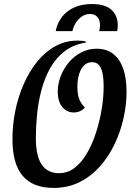

<svg xmlns="http://www.w3.org/2000/svg" viewBox="-20 -899 654 941"><path d="M243.3 22Q141.3 22 91.2 -37.1Q41 -96.2 41 -217.2Q41 -286.3 54.9 -355.4Q68.8 -424.5 96.2 -486.8Q123.5 -549 162.3 -597Q201.2 -645 251.2 -672.5Q301.2 -700 361 -700Q372.8 -700 382.3 -698.9Q391.8 -697.8 400.8 -695.3V-690.3Q339.7 -680.8 296.8 -647.8Q253.8 -614.8 226.2 -565.5Q198.5 -516.2 183.1 -457.8Q167.7 -399.3 161.7 -338.8Q155.7 -278.3 155.7 -223Q155.7 -134.3 184.5 -92.2Q213.3 -50.2 269.3 -50.2Q312.7 -50.2 347.5 -77.8Q382.3 -105.3 408.5 -151.8Q434.7 -198.2 452.3 -254.4Q470 -310.7 479.1 -368.6Q488.2 -426.5 488 -477.3Q487.8 -535.5 474.8 -564.8Q461.7 -594.2 431.7 -594.2Q408.3 -594.2 392.3 -578.8Q376.3 -563.5 367.8 -536.2Q359.3 -509 359.3 -472.2Q359.7 -432 369.8 -409.7Q379.8 -387.3 396.3 -372Q384.2 -359.2 370.8 -353.5Q357.5 -347.8 341.2 -347.8Q307.5 -347.8 285.3 -374.7Q263.2 -401.5 263 -449Q263 -488.2 277.6 -526Q292.2 -563.8 318.1 -594.2Q344 -624.5 378.7 -642.3Q413.3 -660.2 453.2 -660.2Q501.7 -660.2 534 -635.4Q566.3 -610.7 583.2 -564.3Q600 -518 600.2 -451.2Q600.5 -387.3 585.7 -320.8Q570.8 -254.2 541.7 -192.8Q512.5 -131.3 469.5 -83.1Q426.5 -34.8 369.6 -6.4Q312.7 22 243.3 22ZM252.7 -746.3Q260.7 -786.5 284.2 -816.6Q307.7 -846.7 344.9 -863Q382.2 -879.3 430.3 -879.3Q495.2 -879.3 526.2 -851Q557.3 -822.7 557.3 -774.2Q557.3 -761.3 554.3 -746.3H466.2Q468.8 -757.3 469.5 -763.2Q470.2 -769 470.2 -775.7Q470.2 -792.3 464.6 -804.5Q459 -816.7 447.8 -823.5Q436.7 -830.3 420.3 -830.3Q397.8 -830.3 379.7 -817.2Q361.5 -804.2 350.2 -784.8Q339 -765.3 334.8 -746.3Z"/></svg>

Font: Sansita Swashed Light
Style: Regular
Weight: 300
Designer: Pablo Cosgaya
Foundry: Omnibus-Type
Version: Version 1.003